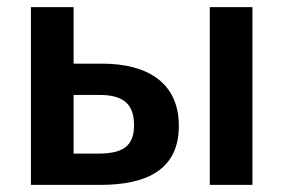

<svg xmlns="http://www.w3.org/2000/svg" viewBox="-20 -520 798 540"><path d="M260 -253C325 -253 357 -229 357 -168C357 -106 322 -88 255 -88H187V-253ZM262 0C393 0 483 -43 483 -166C483 -288 394 -341 267 -341H187V-500H67V0ZM690 -500H570V0H690Z"/></svg>

Font: Perun SemiBold
Style: Regular
Weight: 600
Foundry: Copyright (c) Stefan Peev, Context Ltd, 2016
Version: Version 1.089